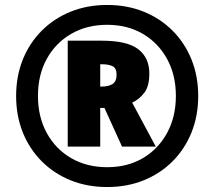

<svg xmlns="http://www.w3.org/2000/svg" viewBox="-20 -744 864 774"><path d="M412 10Q332 10 265 -17Q198 -44 148.5 -93.5Q99 -143 72 -210Q45 -277 45 -357Q45 -437 72 -504Q99 -571 148.5 -620.5Q198 -670 265 -697Q332 -724 412 -724Q492 -724 559 -697Q626 -670 675.5 -620.5Q725 -571 752 -504Q779 -437 779 -357Q779 -277 752 -210Q725 -143 675.5 -93.5Q626 -44 559 -17Q492 10 412 10ZM412 -70Q494 -70 556 -106.5Q618 -143 653.5 -208Q689 -273 689 -357Q689 -442 653.5 -506.5Q618 -571 556 -607.5Q494 -644 412 -644Q330 -644 267 -607.5Q204 -571 168.5 -506.5Q133 -442 133 -357Q133 -273 168.5 -208Q204 -143 267 -106.5Q330 -70 412 -70ZM253 -153V-580H389Q493 -580 537.5 -545.5Q582 -511 582 -448Q582 -397 562 -370.5Q542 -344 513 -330L608 -153H472L401 -309H384V-153ZM389 -395Q418 -395 434 -405.5Q450 -416 450 -443Q450 -469 434 -477Q418 -485 390 -485H384V-395Z"/></svg>

Font: Noto Sans Georgian Black
Style: Regular
Weight: 900
Designer: Monotype Design Team, Akaki Razmadze
Foundry: Google LLC
Version: Version 2.005; ttfautohint (v1.8.4.7-5d5b)